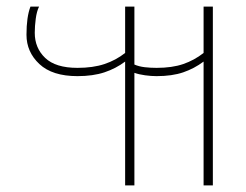

<svg xmlns="http://www.w3.org/2000/svg" viewBox="-20 -560 743 580"><path d="M358 0V-374Q330 -353 295.5 -341.5Q261 -330 214 -330Q138 -330 99 -366.5Q60 -403 60 -455Q60 -509 72 -540H98Q91 -526 88 -503.5Q85 -481 85 -461Q85 -415 116.5 -385Q148 -355 214 -355Q261 -355 295.5 -366.5Q330 -378 358 -400V-540H386V-365Q400 -359 417 -357Q434 -355 453 -355Q500 -355 533.5 -366.5Q567 -378 595 -400V-540H623V0H595V-374Q567 -353 533.5 -341.5Q500 -330 453 -330Q437 -330 418.5 -332.5Q400 -335 386 -340V0Z"/></svg>

Font: Kanit Thin
Style: Regular
Weight: 250
Designer: Katatrad Team
Foundry: CadsonDemak
Version: Version 2.000; ttfautohint (v1.8.3)